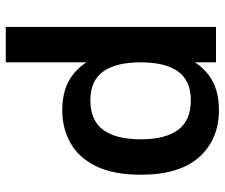

<svg xmlns="http://www.w3.org/2000/svg" viewBox="-76 -682 768 656"><g transform="rotate(-90 308.0 -354.0)"><path d="M423 -718.3H544V0H423ZM259 10Q160 10 99.5 -57.3Q39 -124.7 39 -256.7Q39 -350.3 68 -409.5Q97 -468.7 147.2 -497Q197.3 -525.3 259 -525.3Q334 -525.3 379.8 -489.8Q425.7 -454.3 446.3 -393.8Q467 -333.3 467 -256.7Q467 -180.7 446.3 -120.5Q425.7 -60.3 379.8 -25.2Q334 10 259 10ZM293.7 -86Q360 -86 391.5 -129.3Q423 -172.7 423 -257.3Q423 -342 391.5 -385.7Q360 -429.3 293.7 -429.3Q225 -429.3 192.5 -385.7Q160 -342 160 -257.3Q160 -172.7 192.5 -129.3Q225 -86 293.7 -86Z"/></g></svg>

Font: 42dot Sans Light
Style: Regular
Weight: 300
Designer: 42dot
Version: Version 1.000